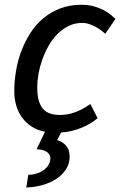

<svg xmlns="http://www.w3.org/2000/svg" viewBox="-20 -558 514 821"><path d="M237.3 -66.4Q300.8 -66.4 366.2 -113.3L397.5 -52.7Q370.1 -29.3 330.1 -12.2Q290 4.9 241.2 8.8L224.6 41Q248 47.9 262.9 65.4Q277.8 83 277.8 110.8Q277.8 142.6 261.7 166.7Q245.6 190.9 219.5 207.8Q193.4 224.6 160.2 233.6Q127 242.7 92.3 243.7L101.1 189.5Q115.7 189.5 130.6 185.8Q145.5 182.1 158.4 174.8Q171.4 167.5 180.7 156.7Q189.9 146 193.8 131.8Q199.7 109.4 184.8 95.5Q169.9 81.5 136.7 80.1L172.4 5.4Q139.2 -1 114.5 -17.3Q89.8 -33.7 73.5 -56.6Q57.1 -79.6 49.1 -107.9Q41 -136.2 41 -167Q41 -209.5 48.3 -253.7Q55.7 -297.9 71 -338.9Q86.4 -379.9 109.6 -416.3Q132.8 -452.6 164.8 -479.5Q196.8 -506.3 237.5 -522Q278.3 -537.6 328.1 -537.6Q357.9 -537.6 381.8 -530.8Q405.8 -523.9 424.1 -514.2Q442.4 -504.4 454.6 -494.1Q466.8 -483.9 473.6 -477.1L430.2 -413.6Q424.3 -418.5 414.3 -426.5Q404.3 -434.6 391.1 -441.9Q377.9 -449.2 362.8 -454.6Q347.7 -460 331.5 -460Q299.8 -460 273.2 -446.8Q246.6 -433.6 225.1 -411.9Q203.6 -390.1 187.5 -361.6Q171.4 -333 160.6 -302.5Q149.9 -272 144.5 -241.5Q139.2 -210.9 139.2 -185.1Q139.2 -152.8 145.3 -130.1Q151.4 -107.4 163.3 -93.3Q175.3 -79.1 193.8 -72.8Q212.4 -66.4 237.3 -66.4Z"/></svg>

Font: Ufes Sans
Style: Italic
Weight: 400
Designer: Ricardo Esteves & Filipe Motta
Foundry: ProDesignUfes - Ricardo Esteves, Filipe Motta
Version: Version 2.0